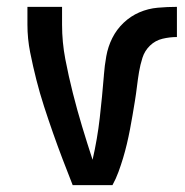

<svg xmlns="http://www.w3.org/2000/svg" viewBox="-20 -540 540 560"><path d="M192 0Q177 -38 162.5 -76Q148 -114 134.5 -152.5Q121 -191 108.5 -229.5Q96 -268 86 -307.5Q76 -347 68 -387Q60 -427 60 -468V-520H161V-468Q161 -417 170.5 -367.5Q180 -318 192.5 -268.5Q205 -219 219.5 -171Q234 -123 250 -74Q264 -135 271 -196.5Q278 -258 283 -320V-321Q285 -348 290 -376Q295 -404 307.5 -429Q320 -454 340.5 -473.5Q361 -493 386.5 -504Q412 -515 440 -517.5Q468 -520 496 -520V-432Q475 -432 454 -427Q433 -422 417.5 -407Q402 -392 395.5 -371.5Q389 -351 385.5 -330Q382 -309 379.5 -288Q377 -267 373.5 -245.5Q370 -224 366.5 -203.5Q363 -183 359 -162Q355 -141 350 -120Q345 -99 339 -79Q333 -59 325.5 -38.5Q318 -18 308 0Z"/></svg>

Font: Zed Mono Semibold
Style: Regular
Weight: 600
Monospace: yes
Designer: Belleve Invis
Foundry: Belleve Invis
Version: Version 1.0.0; ttfautohint (v1.8.4)